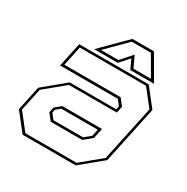

<svg xmlns="http://www.w3.org/2000/svg" viewBox="-160 -835 946 972"><g transform="rotate(30 313.0 -349.0)"><path d="M100.5 0 19.5 -103 50 -245.5 174.5 -348.5H446.5L451 -368L427 -398.5H89.5L119.5 -540H526L607 -437L536 -103L411 0ZM191 -128 160.5 -166.5 167 -197 202 -226H434L421.5 -166.5L375 -128ZM109 -13.5H408.5L523.5 -108.5L592.5 -432L517.5 -527H130.5L106.5 -412.5H435.5L465.5 -374L457.5 -335.5H177.5L62 -240L34 -108.5ZM199.5 -141.5H372L409 -172L417.5 -212H204.5L179 -191L175 -172ZM339.5 -698H465.5L547.5 -556H409L384 -610L336 -556H197.5ZM343.5 -684 229.5 -570H331.5L389 -635L419.5 -570H521.5L455.5 -684Z"/></g></svg>

Font: Tourney Thin Thin
Style: Italic
Weight: 250
Italic angle: -12°
Version: Version 1.015